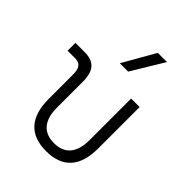

<svg xmlns="http://www.w3.org/2000/svg" viewBox="-227 -913 1040 1040"><g transform="rotate(45 293.0 -392.5)"><path d="M312.5 9.8C438 9.8 502 -61 502 -200.2V-517.6H437V-200.2C437 -102.1 394.5 -51.3 312.5 -51.3C230 -51.3 187.5 -102.1 187.5 -200.2V-397C187.5 -481 154.8 -517.6 79.6 -517.6H10.3V-457.5H67.9C105.5 -457.5 122.6 -436.5 122.6 -389.2V-200.2C122.6 -61 187 9.8 312.5 9.8ZM258.3 -609.4H322.3L434.6 -794.9H364.3Z"/></g></svg>

Font: Cascadia Mono NF Light
Style: Regular
Weight: 300
Monospace: yes
Designer: Aaron Bell
Foundry: Saja Typeworks
Version: Version 2404.023